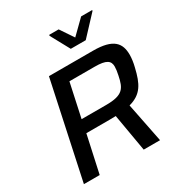

<svg xmlns="http://www.w3.org/2000/svg" viewBox="-208 -1050 1113 1190"><g transform="rotate(-30 348.5 -454.5)"><path d="M319 -903 393 -767H500L627 -903L628 -909H549L452 -814L388 -909H321ZM191 -688 44 0H157L215 -266H380C396 -266 411 -267 426 -267L472 0H589L533 -281C626 -306 655 -365 679 -467C687 -498 691 -529 691 -553C691 -636 652 -688 507 -688ZM409 -356H233L285 -597H466C550 -597 574 -577 574 -536C574 -520 571 -499 566 -476C549 -394 531 -356 409 -356Z"/></g></svg>

Font: Saira UNSAM Medium Italic
Style: Regular
Weight: 500
Italic angle: -12°
Designer: Hector Gatti with collaboration of the Omnibus-Type team
Foundry: Omnibus-Type
Version: Version 0.072;PS 000.072;hotconv 1.0.88;makeotf.lib2.5.64775